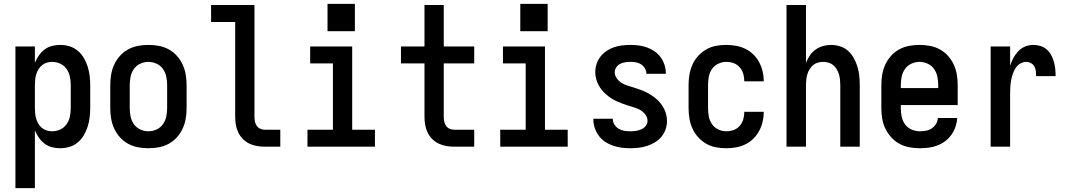

<svg xmlns="http://www.w3.org/2000/svg" viewBox="-20 -761 5540 996"><path d="M60 215V-520H161V-435Q169 -455 181.5 -473Q194 -491 211 -504Q228 -517 249 -522.5Q270 -528 292 -528Q316 -528 340 -521Q364 -514 383 -498Q402 -482 414.5 -461Q427 -440 434.5 -416.5Q442 -393 445 -368.5Q448 -344 448 -320V-200Q448 -176 445 -151.5Q442 -127 434.5 -103.5Q427 -80 414.5 -59Q402 -38 383 -22Q364 -6 340 1Q316 8 292 8Q270 8 249 2.5Q228 -3 211 -16Q194 -29 181.5 -47Q169 -65 161 -85V215ZM251 -80Q273 -80 293 -89.5Q313 -99 325.5 -117Q338 -135 342.5 -156.5Q347 -178 347 -200V-320Q347 -342 342.5 -363.5Q338 -385 325.5 -403Q313 -421 293 -430.5Q273 -440 251 -440Q237 -440 223 -436Q209 -432 198 -423Q187 -414 179.5 -401.5Q172 -389 168 -375.5Q164 -362 162.5 -348Q161 -334 161 -320V-200Q161 -186 162.5 -172Q164 -158 168 -144.5Q172 -131 179.5 -118.5Q187 -106 198 -97Q209 -88 223 -84Q237 -80 251 -80Z M750 8Q723 8 696 3Q669 -2 645 -15Q621 -28 602.5 -48.5Q584 -69 572.5 -94Q561 -119 556.5 -146Q552 -173 552 -200V-320Q552 -347 556.5 -374Q561 -401 572.5 -426Q584 -451 602.5 -471.5Q621 -492 645 -505Q669 -518 696 -523Q723 -528 750 -528Q777 -528 804 -523Q831 -518 855 -505Q879 -492 897.5 -471.5Q916 -451 927.5 -426Q939 -401 943.5 -374Q948 -347 948 -320V-200Q948 -173 943.5 -146Q939 -119 927.5 -94Q916 -69 897.5 -48.5Q879 -28 855 -15Q831 -2 804 3Q777 8 750 8ZM750 -80Q772 -80 792.5 -89.5Q813 -99 825.5 -117Q838 -135 842.5 -156.5Q847 -178 847 -200V-320Q847 -342 842.5 -363.5Q838 -385 825.5 -403Q813 -421 792.5 -430.5Q772 -440 750 -440Q728 -440 707.5 -430.5Q687 -421 674.5 -403Q662 -385 657.5 -363.5Q653 -342 653 -320V-200Q653 -178 657.5 -156.5Q662 -135 674.5 -117Q687 -99 707.5 -89.5Q728 -80 750 -80Z M1354 0Q1334 0 1313 -3.5Q1292 -7 1273.5 -16Q1255 -25 1240 -40Q1225 -55 1216 -74Q1207 -93 1203.5 -113.5Q1200 -134 1200 -155V-647H1075V-735H1300V-155Q1300 -142 1302.5 -130Q1305 -118 1312 -108Q1319 -98 1330.5 -93Q1342 -88 1354 -88H1434V0Z M1575 0V-88H1707V-432H1589V-520H1807V-88H1925V0ZM1679 -599V-741H1821V-599Z M2337 0Q2316 0 2295.5 -3.5Q2275 -7 2256 -16Q2237 -25 2222 -40Q2207 -55 2198 -74Q2189 -93 2185.5 -113.5Q2182 -134 2182 -155V-432H2060V-520H2182V-735H2282V-520H2440V-432H2282V-155Q2282 -142 2284.5 -130Q2287 -118 2294 -108Q2301 -98 2312.5 -93Q2324 -88 2337 -88H2440V0Z M2575 0V-88H2707V-432H2589V-520H2807V-88H2925V0ZM2679 -599V-741H2821V-599Z M3249 8Q3226 8 3203.5 5Q3181 2 3159.5 -5.5Q3138 -13 3119 -25.5Q3100 -38 3086.5 -56.5Q3073 -75 3065.5 -97Q3058 -119 3058 -141Q3058 -142 3058 -143Q3058 -144 3058 -145H3159Q3159 -144 3159 -144Q3159 -144 3159 -143Q3159 -128 3167.5 -114.5Q3176 -101 3189.5 -93Q3203 -85 3218 -82.5Q3233 -80 3249 -80Q3264 -80 3278.5 -82Q3293 -84 3306.5 -90Q3320 -96 3329.5 -107.5Q3339 -119 3339 -134Q3339 -151 3329 -165Q3319 -179 3305 -188Q3291 -197 3275 -202Q3259 -207 3243 -212Q3227 -217 3211.5 -222.5Q3196 -228 3180.5 -235Q3165 -242 3151 -251Q3137 -260 3124.5 -271Q3112 -282 3101.5 -295Q3091 -308 3083.5 -323Q3076 -338 3072 -354Q3068 -370 3068 -387Q3068 -409 3075 -430Q3082 -451 3095.5 -468Q3109 -485 3127 -497Q3145 -509 3165.5 -516Q3186 -523 3208 -525.5Q3230 -528 3251 -528Q3273 -528 3295 -525Q3317 -522 3337.5 -514.5Q3358 -507 3376.5 -494Q3395 -481 3407.5 -463.5Q3420 -446 3427 -424.5Q3434 -403 3434 -381Q3434 -380 3434 -379.5Q3434 -379 3434 -378H3333Q3333 -378 3333 -378.5Q3333 -379 3333 -379Q3333 -393 3325.5 -406Q3318 -419 3306 -427Q3294 -435 3280 -437.5Q3266 -440 3251 -440Q3237 -440 3223.5 -438Q3210 -436 3197.5 -430Q3185 -424 3177 -412Q3169 -400 3169 -386Q3169 -370 3179 -355.5Q3189 -341 3203 -332Q3217 -323 3232.5 -318Q3248 -313 3264 -308Q3280 -303 3296 -297.5Q3312 -292 3327 -285Q3342 -278 3356 -269Q3370 -260 3383 -249.5Q3396 -239 3406.5 -225.5Q3417 -212 3424.5 -197.5Q3432 -183 3436 -166.5Q3440 -150 3440 -133Q3440 -111 3432.5 -89.5Q3425 -68 3410.5 -51Q3396 -34 3377 -22.5Q3358 -11 3336.5 -4Q3315 3 3293 5.5Q3271 8 3249 8Z M3747 8Q3720 8 3693.5 3Q3667 -2 3643.5 -15.5Q3620 -29 3601.5 -49.5Q3583 -70 3572 -94.5Q3561 -119 3556.5 -146Q3552 -173 3552 -200V-320Q3552 -347 3556.5 -374Q3561 -401 3572 -425.5Q3583 -450 3601.5 -470.5Q3620 -491 3643.5 -504.5Q3667 -518 3693.5 -523Q3720 -528 3747 -528Q3773 -528 3798 -523.5Q3823 -519 3846 -508Q3869 -497 3887.5 -479Q3906 -461 3918 -438.5Q3930 -416 3936 -391Q3942 -366 3942 -341Q3942 -341 3942 -340.5Q3942 -340 3942 -339H3841Q3841 -339 3841 -339.5Q3841 -340 3841 -340Q3841 -360 3835.5 -378.5Q3830 -397 3817 -412Q3804 -427 3785.5 -433.5Q3767 -440 3747 -440Q3726 -440 3706 -430.5Q3686 -421 3673.5 -403Q3661 -385 3657 -363.5Q3653 -342 3653 -320V-200Q3653 -178 3657 -156.5Q3661 -135 3673.5 -117Q3686 -99 3706 -89.5Q3726 -80 3747 -80Q3767 -80 3785.5 -86.5Q3804 -93 3817 -108Q3830 -123 3835.5 -141.5Q3841 -160 3841 -180Q3841 -180 3841 -180.5Q3841 -181 3841 -181H3942Q3942 -180 3942 -179.5Q3942 -179 3942 -179Q3942 -154 3936 -129Q3930 -104 3918 -81.5Q3906 -59 3887.5 -41Q3869 -23 3846 -12Q3823 -1 3798 3.5Q3773 8 3747 8Z M4060 0V-735H4161V-435Q4169 -455 4181 -473Q4193 -491 4210.5 -503.5Q4228 -516 4249 -522Q4270 -528 4291 -528Q4315 -528 4338.5 -520.5Q4362 -513 4379.5 -497Q4397 -481 4409 -459.5Q4421 -438 4428 -415Q4435 -392 4437.5 -368Q4440 -344 4440 -320V0H4339V-320Q4339 -334 4337.5 -348Q4336 -362 4332 -375.5Q4328 -389 4320.5 -401.5Q4313 -414 4302.5 -423Q4292 -432 4278 -436Q4264 -440 4250 -440Q4236 -440 4222 -436Q4208 -432 4197.5 -423Q4187 -414 4179.5 -401.5Q4172 -389 4168 -375.5Q4164 -362 4162.5 -348Q4161 -334 4161 -320V0Z M4752 8Q4725 8 4697.5 3Q4670 -2 4646 -15Q4622 -28 4603.5 -48.5Q4585 -69 4573 -93.5Q4561 -118 4556.5 -145.5Q4552 -173 4552 -200V-320Q4552 -347 4556.5 -374Q4561 -401 4572.5 -426Q4584 -451 4602.5 -471.5Q4621 -492 4645 -505Q4669 -518 4696 -523Q4723 -528 4750 -528Q4777 -528 4804 -523Q4831 -518 4855 -505Q4879 -492 4897.5 -471.5Q4916 -451 4927.5 -426Q4939 -401 4943.5 -374Q4948 -347 4948 -320V-216H4653V-200Q4653 -178 4657.5 -156Q4662 -134 4675 -116Q4688 -98 4709 -89Q4730 -80 4752 -80Q4768 -80 4784 -83Q4800 -86 4813.5 -95Q4827 -104 4835.5 -118Q4844 -132 4845 -149H4946Q4944 -125 4936.5 -103Q4929 -81 4915.5 -62Q4902 -43 4883.5 -29Q4865 -15 4843 -6.5Q4821 2 4798 5Q4775 8 4752 8ZM4847 -304V-320Q4847 -342 4842.5 -363.5Q4838 -385 4825.5 -403Q4813 -421 4792.5 -430.5Q4772 -440 4750 -440Q4728 -440 4707.5 -430.5Q4687 -421 4674.5 -403Q4662 -385 4657.5 -363.5Q4653 -342 4653 -320V-304Z M5119 0V-520H5220V-420Q5226 -440 5236.5 -459.5Q5247 -479 5262 -495Q5277 -511 5297.5 -519.5Q5318 -528 5340 -528Q5359 -528 5377 -522.5Q5395 -517 5409.5 -504.5Q5424 -492 5433 -475.5Q5442 -459 5447 -441Q5452 -423 5454 -404Q5456 -385 5456 -366H5355Q5355 -379 5353.5 -391.5Q5352 -404 5346 -415.5Q5340 -427 5328.5 -433.5Q5317 -440 5305 -440Q5287 -440 5272 -431Q5257 -422 5248 -407.5Q5239 -393 5233.5 -376.5Q5228 -360 5225 -343.5Q5222 -327 5221 -310Q5220 -293 5220 -276V0Z"/></svg>

Font: Iosevka SS04 Semibold
Style: Regular
Weight: 600
Monospace: yes
Designer: Belleve Invis
Foundry: Belleve Invis
Version: Version 19.0.0; ttfautohint (v1.8.4)